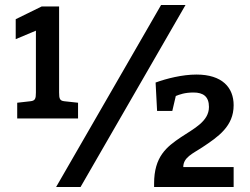

<svg xmlns="http://www.w3.org/2000/svg" viewBox="-20 -750 1002 770"><path d="M217 -724H147L43 -673V-593L124 -627V-379C124 -354 121 -346 102 -344L49 -338V-275H293V-338L238 -344C220 -346 217 -354 217 -379ZM626 -730 205 0H303L724 -730ZM917 -80H715C715 -119 753 -134 791 -159C856 -202 917 -244 917 -328C917 -399 871 -451 768 -451C711 -451 648 -435 604 -419L610 -305H671L685 -365C700 -371 721 -379 756 -379C795 -379 818 -363 818 -321C818 -263 757 -234 706 -200C648 -161 598 -122 598 -14V0H917Z"/></svg>

Font: Enriqueta
Style: Bold
Weight: 700
Designer: Viviana Monsalve, Gustavo Ibarra
Foundry: Viviana Monsalve, Gustavo Ibarra
Version: Version 1.002